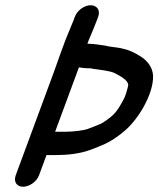

<svg xmlns="http://www.w3.org/2000/svg" viewBox="-20 -707 605 733"><path d="M326.9 -446C329.8 -446 332.2 -444.6 335.2 -444.2C365.3 -440.2 401.3 -436.2 417.4 -428C441.3 -415.9 467.4 -401.3 469.7 -383.2C469.3 -376.1 458.7 -339.7 454 -331.5C425.6 -278.6 417.5 -268.7 372.9 -238.8C361.3 -231.3 340.3 -225.3 315 -214.7C297.2 -208.5 257.9 -204 227.4 -204H190.4L275.1 -433C277.2 -438.5 279.3 -444.4 281.3 -450C299.5 -446.5 316.4 -446 326.9 -446ZM230.2 -555 210.5 -501.6C202.6 -478.5 194.7 -456.3 186.1 -433L40.1 -38C31.1 -13.7 43.5 6 67.8 6C90.8 6 119.4 -12 129.1 -38L157.5 -115H194.5C237.4 -115 284.2 -120.2 322.1 -133.9C337.9 -139.6 346.2 -142.9 369.2 -152.5C402.5 -165.8 433.8 -188.3 458.1 -209.5C507.1 -251.4 565.9 -346.3 564.5 -417.4C562.7 -453.3 538.5 -479.6 511.6 -494.6C491.3 -507 473.7 -516.1 444.1 -522.5C424.7 -526.7 393.6 -529 386.5 -531.7C385.5 -532.1 383.6 -532.6 382.1 -532.8C362.2 -535.4 337.5 -540 316.7 -540C315.7 -540 315 -540 313.6 -539.9L318.6 -553.3C326.7 -572.4 342.1 -608.7 350 -630L354.8 -643C364.4 -669 349.1 -687 326 -687C301.7 -687 274.8 -667.3 265.8 -643L261 -630C253.9 -610.8 238.1 -576.2 230.2 -555Z"/></svg>

Font: Just Breathe
Style: BdObl7
Weight: 400
Foundry: Cannot Into Space Fonts
Version: Version 0.72